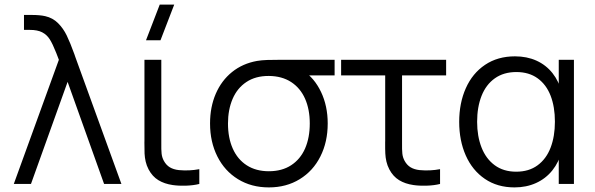

<svg xmlns="http://www.w3.org/2000/svg" viewBox="-20 -800 2586 835"><path d="M236 -540Q233 -548 230.1 -555.4Q227.2 -562.8 224.5 -570Q208.8 -609.7 196.2 -629.3Q183.7 -649 163.4 -659.5Q143.2 -670 109.7 -670H84.3V-735H117.3Q153.7 -735 176.7 -729.7Q209.5 -722.3 232.5 -699.3Q255.5 -676.3 270.3 -645.5Q285.2 -614.7 303.5 -564.2Q305.5 -558.3 307.6 -552.2Q309.7 -546 312 -540L508 0H432.7L274 -444L114.7 0H40Z M678 -625H615L674.7 -780H737.7ZM730.8 4.7Q694.8 -0.5 668.7 -16.5Q642.5 -32.5 626.2 -63.3Q617.5 -80 613.5 -97.4Q609.5 -114.8 608.7 -132.3Q607.8 -149.8 608 -180Q608.2 -183.8 608.2 -187.8Q608.2 -191.7 608.2 -195.7V-540H681.5V-198.3V-179.2Q681 -148.5 682.8 -132Q684.5 -115.5 692.5 -100.7Q702.8 -81.8 718.8 -72.3Q734.8 -62.8 757.5 -60.3Q803.2 -56 846.8 -64.3V0Q821 6.5 788.5 7.5Q756 8.5 730.8 4.7Z M1149.2 15Q1073 15 1014.9 -20.8Q956.8 -56.5 925.2 -119.8Q893.5 -183 893.5 -263Q893.5 -334.5 918.3 -392.1Q943.2 -449.7 989.2 -486.8Q1035.2 -523.8 1097.8 -535Q1116.8 -538.3 1142.6 -539.2Q1168.3 -540 1202.5 -540H1435.2V-472H1273.2L1297.5 -493.3Q1347 -461.2 1376.1 -400.2Q1405.2 -339.2 1405.2 -263Q1405.2 -182.8 1373.4 -119.7Q1341.7 -56.5 1283.5 -20.8Q1225.3 15 1149.2 15ZM1149.2 -55.3Q1206.2 -55.3 1246.2 -81.4Q1286.3 -107.5 1306.8 -154.3Q1327.2 -201.2 1327.2 -263Q1327.2 -324 1306.8 -370.5Q1286.3 -417 1246.2 -443.2Q1206 -469.3 1149.2 -469.7Q1091.5 -470 1051.5 -443.3Q1011.5 -416.7 991.5 -369.7Q971.5 -322.7 971.5 -263Q971.5 -200.3 992.4 -153.5Q1013.3 -106.7 1053.3 -81Q1093.3 -55.3 1149.2 -55.3Z M1777.8 4.7Q1741.8 -0.5 1715.7 -16.5Q1689.5 -32.5 1673.2 -63.3Q1664.5 -80 1660.5 -97.4Q1656.5 -114.8 1655.7 -132.3Q1654.8 -149.8 1655 -180Q1655.2 -183.8 1655.2 -187.8Q1655.2 -191.7 1655.2 -195.7V-472H1463.5V-540H1920.2V-472H1728.5V-198.3V-179.2Q1728 -148.5 1729.8 -132Q1731.5 -115.5 1739.5 -100.7Q1749.8 -81.8 1765.8 -72.3Q1781.8 -62.8 1804.5 -60.3Q1850.2 -56 1893.8 -64.3V0Q1868 6.5 1835.5 7.5Q1803 8.5 1777.8 4.7Z M2217.7 15Q2143 15 2088.6 -22.1Q2034.2 -59.2 2005.6 -123.9Q1977 -188.7 1977 -270Q1977 -351.7 2005.8 -416.3Q2034.5 -481 2089.4 -518Q2144.3 -555 2219.7 -555Q2271.5 -555 2313.2 -536.2Q2354.8 -517.3 2382.9 -481.8Q2411 -446.2 2423.3 -397.3L2410 -371V-540H2476V0H2410V-170.7L2423.3 -144.3Q2411 -95 2382.2 -59.1Q2353.5 -23.2 2311.3 -4.1Q2269.2 15 2217.7 15ZM2225 -53.3Q2280.2 -53.3 2317.9 -81.1Q2355.7 -108.8 2374.5 -157.8Q2393.3 -206.8 2393.3 -270.7Q2393.3 -335.2 2374.6 -383.7Q2355.8 -432.2 2318.2 -459.4Q2280.5 -486.7 2225.7 -486.7Q2170.5 -486.7 2132.1 -459.4Q2093.7 -432.2 2074.3 -383.2Q2055 -334.3 2055 -270.3Q2055 -207.8 2074.1 -158.8Q2093.2 -109.7 2131.4 -81.5Q2169.7 -53.3 2225 -53.3Z"/></svg>

Font: Manrope
Style: Regular
Weight: 400
Designer: Mikhail Sharanda
Foundry: Mikhail Sharanda
Version: Version 4.503